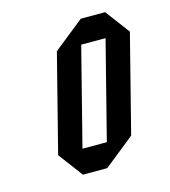

<svg xmlns="http://www.w3.org/2000/svg" viewBox="-82 -567 563 635"><g transform="rotate(-15 199.0 -250.0)"><path d="M125 0 62.5 -83.3 147.5 -416.7 251.7 -500H335L397.5 -416.7L312.5 -83.3L208.3 0ZM145.8 -83.3H229.2L314.2 -416.7H230.8Z"/></g></svg>

Font: Yulong
Style: Italic
Weight: 400
Italic angle: -14.25°
Designer: GGBotNet
Foundry: f0n7.com
Version: 1.00